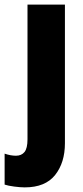

<svg xmlns="http://www.w3.org/2000/svg" viewBox="-61 -571 360 831"><path d="M46 240Q27 240 0.5 236.5Q-26 233 -41 228V94Q-15 103 8 103Q32 103 45 87Q58 71 58 32V-551H220V49Q220 133 177.5 186.5Q135 240 46 240Z"/></svg>

Font: Noto Sans Bengali Condensed ExtraBold
Style: Regular
Weight: 800
Width: 3
Designer: Joana Ranito - Universal Thirst; Jelle Bosma - Monotype Design Team
Foundry: Universal Thirst ehf.
Version: Version 3.000; ttfautohint (v1.8.4.7-5d5b)